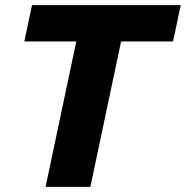

<svg xmlns="http://www.w3.org/2000/svg" viewBox="-20 -730 726 750"><path d="M158 0H333L453 -568H656L686 -710H105L75 -568H278Z"/></svg>

Font: Geist ExtraBold
Style: Italic
Weight: 800
Italic angle: -12°
Designer: Basement.studio, Andrés Briganti, Mateo Zaragoza
Foundry: Basement.studio, Vercel, Andrés Briganti, Guido Ferreyra, Mateo Zaragoza
Version: Version 1.500